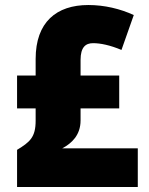

<svg xmlns="http://www.w3.org/2000/svg" viewBox="-20 -745 593 765"><path d="M332 -725C205 -725 122 -657 122 -510V-444H48V-313H122V-264C122 -198 99 -179 48 -148V0H529V-154H228C266 -174 301 -207 301 -265V-313H455V-444H301V-506C301 -557 321 -573 351 -573C380 -573 419 -565 464 -546L513 -685C459 -710 396 -725 332 -725Z"/></svg>

Font: Noto Sans Armenian SemiCondensed Black
Style: Regular
Weight: 900
Width: 4
Designer: Monotype Design Team
Foundry: Monotype Imaging Inc.
Version: Version 2.008